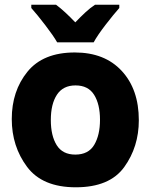

<svg xmlns="http://www.w3.org/2000/svg" viewBox="-20 -786 640 816"><path d="M302 10Q446 10 508 -76Q570 -162 570 -275Q570 -406 497.5 -484.5Q425 -563 298 -563Q163 -563 96.5 -481Q30 -399 30 -280Q30 -164 95 -77Q160 10 302 10ZM300 -129Q246 -129 221 -169Q196 -209 196 -276Q196 -344 222 -383.5Q248 -423 301 -423Q355 -423 380 -383Q405 -343 405 -277Q405 -212 380.5 -170.5Q356 -129 300 -129ZM223 -606H378Q395 -637 429 -681Q463 -725 487 -752V-766H384Q364 -753 343.5 -734Q323 -715 300 -691Q278 -714 258 -732.5Q238 -751 218 -766H113V-752Q138 -724 172.5 -679Q207 -634 223 -606Z"/></svg>

Font: Noto Sans Mono Extra
Style: Regular
Weight: 800
Designer: Monotype Design Team
Foundry: Monotype Imaging Inc.
Version: Version 1.900